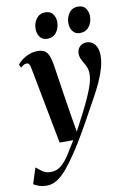

<svg xmlns="http://www.w3.org/2000/svg" viewBox="-145 -789 718 1094"><g transform="rotate(-10 214.0 -242.0)"><path d="M64.5 -427Q61 -445.5 55.8 -453Q50.5 -460.5 41.5 -460.5Q32.5 -460.5 24.5 -455.8Q16.5 -451 6.5 -442.5L-2 -462Q10.5 -477.5 28.5 -490.5Q46.5 -503.5 68.8 -511.5Q91 -519.5 116 -519.5Q141.5 -519.5 156.5 -509.2Q171.5 -499 179.5 -479.2Q187.5 -459.5 192.5 -431Q197 -401.5 202.8 -363.2Q208.5 -325 215 -283Q221.5 -241 227.8 -200Q234 -159 240 -124L256 -28L306.5 -125Q329 -169 344 -202.5Q359 -236 368.2 -261.2Q377.5 -286.5 381.2 -306Q385 -325.5 385 -342Q384.5 -368 374.2 -387.8Q364 -407.5 353.8 -425.5Q343.5 -443.5 343.5 -464Q343.5 -488.5 359 -504Q374.5 -519.5 396.5 -519.5Q420.5 -519.5 435.5 -507.5Q450.5 -495.5 457.8 -475.8Q465 -456 465 -432Q465 -400 454.8 -362.5Q444.5 -325 425.8 -283.5Q407 -242 381.5 -196.5Q366 -169 350.8 -141.2Q335.5 -113.5 320 -85Q304.5 -56.5 287.2 -26.8Q270 3 250.8 34.5Q231.5 66 209 99Q180 142.5 152 175.5Q124 208.5 95.5 226.8Q67 245 35 245Q11 245 -6 239.2Q-23 233.5 -41 224L-11.5 131.5Q0 141.5 20.8 157Q41.5 172.5 70.5 172.5Q105 172.5 130.2 151.8Q155.5 131 178.5 95.5Q201.5 60 228 16H149ZM183 -578.5Q156 -578.5 141.2 -597.8Q126.5 -617 126.5 -646Q126.5 -679.5 145.2 -704.2Q164 -729 196 -729Q227 -729 241 -709Q255 -689 255 -664Q255 -628.5 236 -603.5Q217 -578.5 183 -578.5ZM372.5 -578.5Q345.5 -578.5 330.8 -597.8Q316 -617 316 -646Q316 -679.5 334.8 -704.2Q353.5 -729 385.5 -729Q416.5 -729 430.5 -709Q444.5 -689 444.5 -664Q444.5 -628.5 425.5 -603.5Q406.5 -578.5 372.5 -578.5Z"/></g></svg>

Font: Merriweather 144pt SemiBold
Style: Italic
Weight: 600
Italic angle: -7.8°
Version: Version 2.101